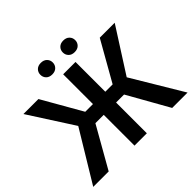

<svg xmlns="http://www.w3.org/2000/svg" viewBox="-199 -1116 1353 1353"><g transform="rotate(-45 477.0 -439.5)"><path d="M10.7 0ZM624.5 -306.6H544.9V0H421.9V-306.6H338.9L164.6 0H10.7L239.7 -378.4L25.9 -710.9H175.3L345.2 -414.1H421.9V-710.9H544.9V-414.1H618.2L786.6 -710.9H935.5L723.6 -379.4L950.7 0H797.4ZM305.7 -821.8Q305.7 -846.2 322 -862.8Q338.4 -879.4 367.2 -879.4Q396 -879.4 412.6 -862.8Q429.2 -846.2 429.2 -821.8Q429.2 -797.4 412.6 -780.8Q396 -764.2 367.2 -764.2Q338.4 -764.2 322 -780.8Q305.7 -797.4 305.7 -821.8ZM528.8 -821.3Q528.8 -845.7 545.2 -862.3Q561.5 -878.9 590.3 -878.9Q619.1 -878.9 635.7 -862.3Q652.3 -845.7 652.3 -821.3Q652.3 -796.9 635.7 -780.3Q619.1 -763.7 590.3 -763.7Q561.5 -763.7 545.2 -780.3Q528.8 -796.9 528.8 -821.3Z"/></g></svg>

Font: Roboto-o Medium
Style: Regular
Weight: 500
Designer: Google
Version: Version 2.134; 2016; ttfautohint (v1.6)